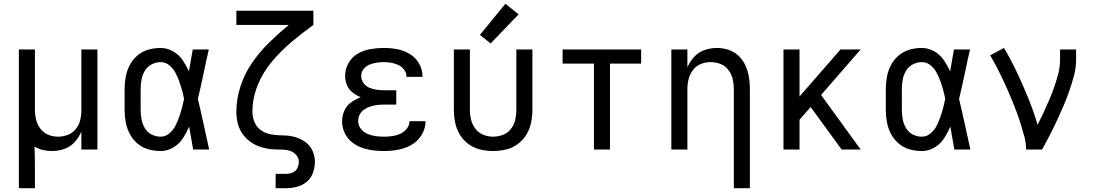

<svg xmlns="http://www.w3.org/2000/svg" viewBox="-20 -792 5800 1017"><path d="M80 205H165V102Q165 73 164.5 43.5Q164 14 163 -16Q183 -3 207 2.5Q231 8 255 8Q289 8 320.5 -3Q352 -14 375 -39Q398 -64 411 -95V0H496V-530H411V-206Q411 -180 404.5 -154.5Q398 -129 381 -108Q364 -87 339 -77.5Q314 -68 288 -68Q261 -68 236 -78Q211 -88 194.5 -109.5Q178 -131 171.5 -157Q165 -183 165 -210V-530H80Z M831 8Q866 8 897.5 -10.5Q929 -29 948.5 -59Q968 -89 982 -121Q992 -60 1003 0H1088Q1073 -67 1058.5 -134.5Q1044 -202 1028 -268Q1044 -333 1057.5 -399Q1071 -465 1086 -530H1001Q991 -473 981 -416V-414Q967 -445 947 -474Q927 -503 896 -520.5Q865 -538 831 -538Q798 -538 766 -529Q734 -520 708.5 -498.5Q683 -477 667.5 -447.5Q652 -418 646 -385.5Q640 -353 640 -320V-210Q640 -177 646 -144.5Q652 -112 667.5 -82.5Q683 -53 708.5 -31.5Q734 -10 766 -1Q798 8 831 8ZM831 -68Q806 -68 783 -79.5Q760 -91 747 -113.5Q734 -136 729.5 -160.5Q725 -185 725 -210V-320Q725 -345 729.5 -370Q734 -395 747 -417Q760 -439 783 -451Q806 -463 831 -463Q856 -463 876 -447Q896 -431 908 -409Q920 -387 928.5 -363.5Q937 -340 943.5 -316.5Q950 -293 955 -268Q950 -244 943.5 -219.5Q937 -195 928.5 -171Q920 -147 908.5 -124.5Q897 -102 876.5 -85Q856 -68 831 -68Z M1440 205H1494Q1523 205 1552.5 197.5Q1582 190 1605 170.5Q1628 151 1638 122.5Q1648 94 1648 65Q1648 35 1635.5 7Q1623 -21 1598.5 -39Q1574 -57 1545 -65.5Q1516 -74 1486 -74.5Q1456 -75 1426 -78.5Q1396 -82 1369.5 -97.5Q1343 -113 1330 -141Q1317 -169 1317 -199Q1317 -272 1345 -341Q1373 -410 1420.5 -466Q1468 -522 1524 -569.5Q1580 -617 1640 -660V-735H1232V-660H1510Q1456 -616 1406 -567Q1356 -518 1316 -460.5Q1276 -403 1254 -335.5Q1232 -268 1232 -199Q1232 -179 1235 -159Q1238 -139 1245 -120Q1252 -101 1263.5 -84.5Q1275 -68 1289.5 -54.5Q1304 -41 1321.5 -31Q1339 -21 1358 -14.5Q1377 -8 1397 -4.5Q1417 -1 1437 -0.5Q1457 0 1477 0.5Q1497 1 1516 7Q1535 13 1549 29Q1563 45 1563 65Q1563 83 1554.5 99.5Q1546 116 1529 122.5Q1512 129 1494 129H1440Z M2014 8Q2051 8 2089 1Q2127 -6 2160 -25Q2193 -44 2213.5 -77.5Q2234 -111 2234 -149V-150H2149Q2149 -128 2134.5 -110Q2120 -92 2099.5 -83Q2079 -74 2057.5 -71Q2036 -68 2014 -68Q1991 -68 1969 -71Q1947 -74 1926 -83Q1905 -92 1891 -110.5Q1877 -129 1877 -151Q1877 -151 1877 -151Q1877 -151 1877 -151Q1877 -151 1877 -151Q1877 -151 1877 -151Q1877 -170 1886 -186.5Q1895 -203 1910.5 -213Q1926 -223 1943.5 -228.5Q1961 -234 1979.5 -236Q1998 -238 2016 -238H2079V-314H2016Q1996 -314 1976 -316.5Q1956 -319 1937 -327Q1918 -335 1905.5 -352Q1893 -369 1893 -390Q1893 -409 1905.5 -425.5Q1918 -442 1936.5 -449.5Q1955 -457 1974.5 -460Q1994 -463 2013 -463Q2033 -463 2052.5 -459.5Q2072 -456 2090.5 -447.5Q2109 -439 2121 -422.5Q2133 -406 2133 -386V-385H2218V-388Q2218 -423 2200 -455Q2182 -487 2150.5 -506Q2119 -525 2084 -531.5Q2049 -538 2013 -538Q1978 -538 1942.5 -532Q1907 -526 1875.5 -508Q1844 -490 1826 -458Q1808 -426 1808 -391Q1808 -366 1817.5 -342Q1827 -318 1847.5 -302Q1868 -286 1891 -277Q1864 -267 1840 -250Q1816 -233 1804 -206Q1792 -179 1792 -150Q1792 -119 1804.5 -90.5Q1817 -62 1840.5 -42Q1864 -22 1893 -11Q1922 0 1952.5 4Q1983 8 2014 8Z M2592 8Q2626 8 2660 0Q2694 -8 2722 -28.5Q2750 -49 2768 -78.5Q2786 -108 2793 -142Q2800 -176 2800 -210V-530H2715V-210Q2715 -183 2709 -157Q2703 -131 2686.5 -109.5Q2670 -88 2644.5 -78Q2619 -68 2592 -68Q2565 -68 2540 -78Q2515 -88 2498.5 -109.5Q2482 -131 2475.5 -157Q2469 -183 2469 -210V-530H2384V-210Q2384 -176 2391 -142Q2398 -108 2416 -78.5Q2434 -49 2462 -28.5Q2490 -8 2524 0Q2558 8 2592 8ZM2579 -562 2727 -716 2657 -772 2522 -607Z M3126 0H3211V-455H3376V-530H2960V-455H3126Z M3867 205H3952V-320Q3952 -352 3947 -383.5Q3942 -415 3929 -444Q3916 -473 3893 -495.5Q3870 -518 3839.5 -528Q3809 -538 3777 -538Q3744 -538 3712 -527Q3680 -516 3657 -491Q3634 -466 3621 -435V-530H3536V0H3621V-320Q3621 -347 3627.5 -373Q3634 -399 3650.5 -421Q3667 -443 3692 -453Q3717 -463 3744 -463Q3771 -463 3796.5 -453Q3822 -443 3838.5 -421Q3855 -399 3861 -373Q3867 -347 3867 -320Z M4130 0H4215V-158L4274 -225L4438 0H4539L4329 -289L4539 -530H4432L4215 -281V-530H4130Z M4863 8Q4898 8 4929.5 -10.5Q4961 -29 4980.5 -59Q5000 -89 5014 -121Q5024 -60 5035 0H5120Q5105 -67 5090.5 -134.5Q5076 -202 5060 -268Q5076 -333 5089.5 -399Q5103 -465 5118 -530H5033Q5023 -473 5013 -416V-414Q4999 -445 4979 -474Q4959 -503 4928 -520.5Q4897 -538 4863 -538Q4830 -538 4798 -529Q4766 -520 4740.5 -498.5Q4715 -477 4699.5 -447.5Q4684 -418 4678 -385.5Q4672 -353 4672 -320V-210Q4672 -177 4678 -144.5Q4684 -112 4699.5 -82.5Q4715 -53 4740.5 -31.5Q4766 -10 4798 -1Q4830 8 4863 8ZM4863 -68Q4838 -68 4815 -79.5Q4792 -91 4779 -113.5Q4766 -136 4761.5 -160.5Q4757 -185 4757 -210V-320Q4757 -345 4761.5 -370Q4766 -395 4779 -417Q4792 -439 4815 -451Q4838 -463 4863 -463Q4888 -463 4908 -447Q4928 -431 4940 -409Q4952 -387 4960.5 -363.5Q4969 -340 4975.5 -316.5Q4982 -293 4987 -268Q4982 -244 4975.5 -219.5Q4969 -195 4960.5 -171Q4952 -147 4940.5 -124.5Q4929 -102 4908.5 -85Q4888 -68 4863 -68Z M5415 0H5500Q5521 -38 5540.5 -76Q5560 -114 5578 -152.5Q5596 -191 5613 -230.5Q5630 -270 5644 -310.5Q5658 -351 5669 -392.5Q5680 -434 5680 -477V-530H5595V-477Q5595 -440 5586 -404Q5577 -368 5565 -333.5Q5553 -299 5538.5 -265Q5524 -231 5508.5 -197.5Q5493 -164 5476 -131Q5455 -202 5427 -271Q5399 -340 5367.5 -407Q5336 -474 5298 -538L5225 -499Q5242 -470 5257.5 -440.5Q5273 -411 5287.5 -380.5Q5302 -350 5315.5 -319.5Q5329 -289 5342 -257.5Q5355 -226 5366.5 -194.5Q5378 -163 5388 -131Q5398 -99 5406.5 -66.5Q5415 -34 5415 0Z"/></svg>

Font: Iosevka Sparkle
Style: Regular
Weight: 400
Designer: Belleve Invis
Foundry: Belleve Invis
Version: Version 4.5.0; ttfautohint (v1.8.3)